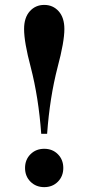

<svg xmlns="http://www.w3.org/2000/svg" viewBox="-20 -750 360 782"><path d="M242.2 -631.8Q242.2 -579.6 214.8 -477.1Q182.6 -353 171.9 -205.1H147.9Q137.2 -353 105 -477.1Q78.1 -578.1 78.1 -631.8Q78.1 -678.2 101.3 -704.1Q124.5 -730 160.2 -730Q195.8 -730 219 -704.1Q242.2 -678.2 242.2 -631.8ZM104.2 -121.8Q126.5 -144 160.2 -144Q193.8 -144 215.8 -121.8Q237.8 -99.6 237.8 -65.9Q237.8 -32.2 215.8 -10Q193.8 12.2 160.2 12.2Q126.5 12.2 104.2 -10Q82 -32.2 82 -65.9Q82 -99.6 104.2 -121.8Z"/></svg>

Font: Flanker Steampunk
Style: Bold
Weight: 700
Designer: Alexey Kryukov, Leonardo Di Lena
Foundry: Alexey Kryukov, Leonardo Di Lena
Version: 1.210